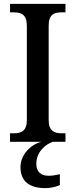

<svg xmlns="http://www.w3.org/2000/svg" viewBox="-20 -734 391 994"><path d="M32 0H195C138 14 86 68 86 130C86 206 133 240 216 240C236 240 271 234 290 224V168C268 173 248 176 232 176C195 176 168 158 168 115C168 52 215 13 254 0H319V-44H298C261 -44 232 -56 232 -112V-601C232 -659 260 -670 298 -670H319V-714H32V-670H53C89 -670 119 -659 119 -601V-112C119 -55 89 -44 53 -44H32Z"/></svg>

Font: Noto Serif Myanmar SemiCondensed Medium
Style: Regular
Weight: 500
Width: 4
Designer: Ben Mitchell and the Monotype Design Team
Foundry: Monotype Imaging Inc.
Version: Version 2.106